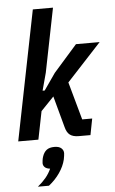

<svg xmlns="http://www.w3.org/2000/svg" viewBox="-65 -783 656 1091"><g transform="rotate(-5 263.5 -237.0)"><path d="M165 -740H280L207 -375L180 -275H192L258 -370L392 -522H527L330 -309L390 -93H447L429 0H362Q330 0 312 -13.5Q294 -27 286 -60L238 -237L164 -160L132 0H17ZM219 49Q245 49 258 60.5Q271 72 271 89Q271 94 269.5 104.5Q268 115 266 125Q257 163 231.5 200Q206 237 169 266H106Q134 243 153 220Q172 197 184 170Q164 168 154 158.5Q144 149 144 135Q144 130 145.5 119Q147 108 150 99Q158 74 174 61.5Q190 49 219 49Z"/></g></svg>

Font: IBM Plex Sans Cond SmBld
Style: Italic
Weight: 600
Width: 3
Italic angle: -11°
Designer: Mike Abbink, Paul van der Laan, Pieter van Rosmalen
Foundry: Bold Monday
Version: Version 1.3